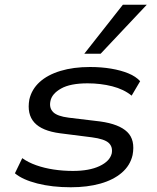

<svg xmlns="http://www.w3.org/2000/svg" viewBox="-20 -782 662 811"><path d="M279 9Q200 9 137.5 -7Q75 -23 43 -50L74 -114Q99 -96 133 -84Q167 -72 206.5 -66Q246 -60 288 -60Q357 -60 400.5 -80.5Q444 -101 452 -134Q457 -162 439 -178.5Q421 -195 368 -202L234 -219Q157 -229 125 -264.5Q93 -300 104 -362Q114 -405 147.5 -435.5Q181 -466 235.5 -482.5Q290 -499 360 -499Q408 -499 449.5 -492Q491 -485 522.5 -472Q554 -459 572 -439L536 -378Q503 -405 454 -417.5Q405 -430 350 -430Q277 -430 238 -408Q199 -386 193 -355Q187 -326 204.5 -308.5Q222 -291 270 -285L403 -269Q483 -258 517.5 -224.5Q552 -191 540 -127Q530 -83 494.5 -52.5Q459 -22 404 -6.5Q349 9 279 9ZM336 -555 499 -762H600L405 -555Z"/></svg>

Font: Nunito Sans 10pt Expanded
Style: Italic
Weight: 400
Width: 7
Italic angle: -9°
Designer: Vernon Adams
Foundry: Vernon Adams
Version: Version 3.101;gftools[0.9.27]